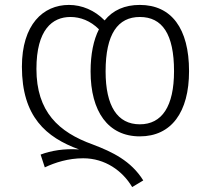

<svg xmlns="http://www.w3.org/2000/svg" viewBox="-20 -554 857 780"><path d="M548 0C676 0 748 -98 748 -265C748 -439 676 -534 548 -534C487 -534 439 -513 405 -471C365 -512 313 -534 260 -534C155 -534 69 -454 69 -283C69 -80 167 4 301 53C241 49 187 58 145 74L162 126C204 106 258 89 318 89C407 89 478 140 517 206L562 179C512 99 436 63 357 33C218 -17 128 -100 128 -274C128 -434 193 -485 266 -485C306 -485 347 -470 382 -435C360 -392 348 -334 348 -264C348 -101 419 0 548 0ZM548 -485C639 -485 687 -416 687 -265C687 -122 638 -49 548 -49C457 -49 409 -123 409 -264C409 -416 459 -485 548 -485Z"/></svg>

Font: FiraGO Light
Style: Regular
Weight: 300
Designer: bBox Type
Foundry: bBox Type GmbH
Version: Version 1.001;PS 001.001;hotconv 1.0.88;makeotf.lib2.5.64775